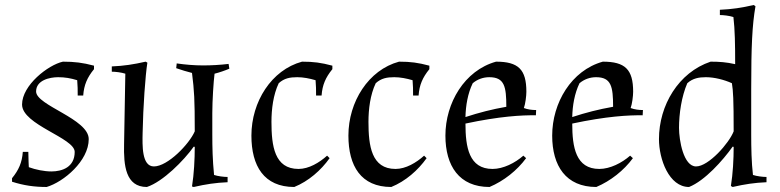

<svg xmlns="http://www.w3.org/2000/svg" viewBox="-20 -731 3113 766"><path d="M95 -64C95 -63 93 -103 93 -125H71C68 -83 55 -53 28 -20V-6C75 9 117 15 166 15C234 -5 334 -89 334 -176C334 -257 124 -310 124 -366C124 -411 178 -423 212 -423C239 -423 262 -419 288 -411C290 -389 290 -372 290 -350H312C315 -392 328 -422 355 -455V-469C310 -481 277 -485 231 -485C172 -472 68 -391 68 -314C68 -233 278 -181 278 -125C278 -64 228 -47 185 -47C157 -47 122 -54 95 -64Z M561 -485C513 -474 474 -468 426 -466V-445C441 -445 465 -442 480 -437L475 -156C473 -71 481 15 566 15C630 -6 714 -91 753 -146L757 -145C757 -95 754 -37 746 13L753 15C801 4 840 -2 888 -4V-25C873 -25 849 -28 834 -33C828 -94 827 -143 827 -196V-280C827 -329 832 -407 836 -437C853 -441 879 -450 895 -457L892 -476C858 -472 824 -470 790 -470C755 -470 720 -473 685 -478L683 -459C700 -453 729 -444 746 -440C755 -368 757 -336 757 -207C735 -156 649 -67 594 -67C545 -67 548 -152 549 -201C551 -306 560 -431 568 -481Z M1171 -57C1075 -57 1063 -149 1063 -245C1063 -295 1070 -353 1092 -399C1114 -419 1137 -423 1166 -423C1190 -423 1215 -418 1239 -411C1241 -389 1241 -372 1241 -350H1263C1266 -392 1279 -422 1306 -455V-469C1261 -481 1231 -485 1185 -485C1063 -452 983 -325 983 -190C983 -69 1033 15 1154 15C1211 -8 1261 -52 1295 -100L1285 -110C1254 -82 1212 -57 1171 -57Z M1558 -57C1462 -57 1450 -149 1450 -245C1450 -295 1457 -353 1479 -399C1501 -419 1524 -423 1553 -423C1577 -423 1602 -418 1626 -411C1628 -389 1628 -372 1628 -350H1650C1653 -392 1666 -422 1693 -455V-469C1648 -481 1618 -485 1572 -485C1450 -452 1370 -325 1370 -190C1370 -69 1420 15 1541 15C1598 -8 1648 -52 1682 -100L1672 -110C1641 -82 1599 -57 1558 -57Z M1945 -57C1851 -57 1837 -144 1837 -238C1973 -267 2062 -272 2118 -271L2119 -292C2103 -292 2086 -294 2070 -300C2076 -316 2080 -348 2080 -365C2080 -454 2048 -485 1959 -485C1833 -450 1757 -320 1757 -190C1757 -69 1812 15 1933 15C1990 -9 2043 -51 2079 -100L2068 -110C2035 -81 1988 -57 1945 -57ZM1866 -399C1885 -415 1908 -423 1932 -423C1993 -423 2000 -385 2000 -305C1943 -295 1892 -282 1837 -264C1838 -309 1846 -358 1866 -399Z M2371 -57C2277 -57 2263 -144 2263 -238C2399 -267 2488 -272 2544 -271L2545 -292C2529 -292 2512 -294 2496 -300C2502 -316 2506 -348 2506 -365C2506 -454 2474 -485 2385 -485C2259 -450 2183 -320 2183 -190C2183 -69 2238 15 2359 15C2416 -9 2469 -51 2505 -100L2494 -110C2461 -81 2414 -57 2371 -57ZM2292 -399C2311 -415 2334 -423 2358 -423C2419 -423 2426 -385 2426 -305C2369 -295 2318 -282 2263 -264C2264 -309 2272 -358 2292 -399Z M2609 -176C2609 -96 2649 15 2729 15C2792 -10 2864 -91 2903 -146L2907 -145C2907 -95 2904 -39 2896 11L2903 15C2951 4 2990 -2 3038 -4V-25C3023 -25 2999 -28 2984 -33C2978 -83 2977 -143 2977 -193V-376C2977 -548 2981 -631 2994 -706L2987 -711C2939 -700 2900 -694 2852 -692V-671C2867 -671 2891 -668 2906 -663C2912 -613 2913 -553 2913 -475C2878 -483 2850 -485 2815 -485C2687 -442 2609 -311 2609 -176ZM2689 -221C2689 -277 2699 -346 2722 -399C2744 -419 2769 -423 2796 -423C2830 -423 2869 -413 2900 -399C2905 -368 2907 -336 2907 -207C2889 -160 2807 -67 2757 -67C2707 -67 2689 -171 2689 -221Z"/></svg>

Font: Almendra
Style: Regular
Weight: 400
Designer: Ana Sanfelippo
Foundry: Ana Sanfelippo
Version: Version 1.003